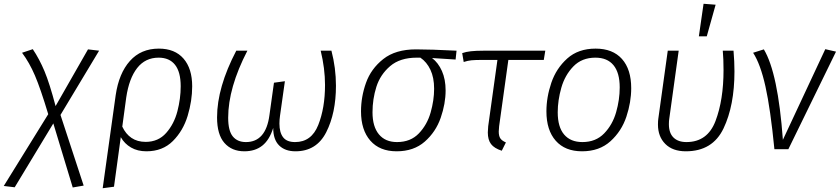

<svg xmlns="http://www.w3.org/2000/svg" viewBox="-87 -792 4457 1019"><path d="M234 -182 357 193 299 203 196 -137 -9 202 -67 195 169 -186Q128 -322 98.5 -391Q69 -460 30 -512L87 -531Q122 -479 149 -414.5Q176 -350 208 -229L380 -530L439 -523Z M933 -334Q933 -257 909 -177.5Q885 -98 830.5 -43.5Q776 11 690 11Q643 11 608.5 -9Q574 -29 554 -64L518 199L458 207L527 -287Q544 -403 602.5 -468.5Q661 -534 756 -534Q841 -534 887 -481Q933 -428 933 -334ZM872 -334Q872 -410 842 -448Q812 -486 755 -486Q684 -486 641 -431Q598 -376 583 -275L562 -120Q580 -81 611 -60Q642 -39 686 -39Q753 -39 795 -86.5Q837 -134 854.5 -201.5Q872 -269 872 -334Z M1065 -169Q1065 -328 1167 -523H1226Q1124 -326 1124 -167Q1124 -98 1148.5 -68Q1173 -38 1218 -38Q1324 -38 1343 -181L1367 -353L1425 -361L1399 -177Q1396 -156 1396 -136Q1396 -89 1415.5 -63.5Q1435 -38 1479 -38Q1566 -38 1602 -128.5Q1638 -219 1638 -341Q1638 -428 1615 -523H1672Q1696 -431 1696 -337Q1696 -192 1644.5 -90.5Q1593 11 1481 11Q1426 11 1394.5 -20Q1363 -51 1363 -113Q1343 -49 1305 -19Q1267 11 1210 11Q1143 11 1104 -33.5Q1065 -78 1065 -169Z M1829 -201Q1829 -278 1855.5 -352.5Q1882 -427 1947 -478.5Q2012 -530 2121 -530Q2198 -530 2336 -523L2331 -476L2206 -484Q2239 -459 2258.5 -415Q2278 -371 2278 -312Q2278 -242 2252 -167Q2226 -92 2167.5 -40.5Q2109 11 2018 11Q1928 11 1878.5 -45.5Q1829 -102 1829 -201ZM2217 -321Q2217 -380 2197.5 -421.5Q2178 -463 2144 -486H2125Q2036 -486 1983.5 -441Q1931 -396 1910.5 -331Q1890 -266 1890 -196Q1890 -120 1924 -79Q1958 -38 2020 -38Q2092 -38 2136 -84Q2180 -130 2198.5 -195Q2217 -260 2217 -321Z M2562 -122Q2560 -100 2560 -94Q2560 -70 2568.5 -57.5Q2577 -45 2598 -36L2576 8Q2536 -5 2519 -27.5Q2502 -50 2502 -89Q2502 -98 2504 -122L2553 -474H2473Q2435 -474 2415 -472Q2395 -470 2374 -463L2366 -510Q2385 -517 2412 -520Q2439 -523 2482 -523H2807L2799 -474H2611Z M2813 -201Q2813 -276 2839 -352.5Q2865 -429 2923.5 -481.5Q2982 -534 3074 -534Q3165 -534 3214 -479Q3263 -424 3263 -324Q3263 -250 3237.5 -173Q3212 -96 3153 -42.5Q3094 11 3002 11Q2912 11 2862.5 -45Q2813 -101 2813 -201ZM3202 -328Q3202 -406 3169 -446Q3136 -486 3073 -486Q3001 -486 2956 -439.5Q2911 -393 2892 -326Q2873 -259 2873 -196Q2873 -118 2907 -78Q2941 -38 3004 -38Q3075 -38 3119.5 -84Q3164 -130 3183 -196.5Q3202 -263 3202 -328Z M3811 -413Q3811 -232 3753 -110.5Q3695 11 3553 11Q3483 11 3444 -28Q3405 -67 3405 -131Q3405 -152 3407 -163L3457 -523H3515L3465 -162Q3463 -151 3463 -133Q3463 -86 3487.5 -62Q3512 -38 3556 -38Q3668 -38 3710.5 -150Q3753 -262 3753 -420Q3753 -480 3749 -523H3806Q3811 -465 3811 -413ZM3711 -767 3664 -599H3622L3647 -772Z M4068 -50 4293 -531 4350 -518 4097 0H4023Q4002 -214 3975.5 -333Q3949 -452 3910 -512L3967 -530Q4042 -405 4068 -50Z"/></svg>

Font: FiraGO Light
Style: Italic
Weight: 300
Italic angle: -8°
Designer: bBox Type GmbH
Foundry: bBox Type GmbH
Version: Version 1.001